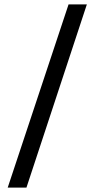

<svg xmlns="http://www.w3.org/2000/svg" viewBox="-20 -767 429 871"><path d="M15 84 291 -747H374L100 84Z"/></svg>

Font: Figtree Light
Style: Regular
Weight: 400
Version: Version 2.002